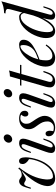

<svg xmlns="http://www.w3.org/2000/svg" viewBox="999 -1834 849 2888"><g transform="rotate(-90 1424.0 -390.5)"><path d="M444.8 -528.8Q501.5 -528.8 501.5 -427.7Q501.5 -411.6 499 -388.2Q486.8 -284.7 446.5 -192.9Q406.2 -101.1 338.9 -43.5Q271.5 14.2 183.1 14.2Q124 14.2 96.2 -18.3Q68.4 -50.8 68.4 -99.1L68.8 -109.9Q74.7 -192.4 137.5 -293.2Q200.2 -394 300.8 -490.2Q282.7 -483.4 251.7 -464.4Q220.7 -445.3 202.6 -436Q184.6 -426.8 172.4 -426.8Q160.2 -426.8 152.8 -430.2Q145.5 -433.6 131.1 -442.9Q116.7 -452.1 103.5 -452.1Q90.3 -452.1 79.8 -438.7Q69.3 -425.3 57.1 -390.1L45.9 -353H26.9L48.8 -425.8Q76.7 -527.8 143.1 -527.8Q162.1 -527.8 179.4 -514.9Q196.8 -502 207.3 -495.4Q217.8 -488.8 233.9 -488.8Q283.7 -488.8 317.9 -520L328.1 -539.1L349.1 -528.8Q186 -327.1 168.9 -127Q168 -110.4 168 -103.5Q168 -19 211.9 -19Q285.2 -19 343.8 -80.1Q402.3 -141.1 436.5 -226.3Q470.7 -311.5 474.1 -378.9Q440.9 -395.5 419.7 -423.1Q398.4 -450.7 400.4 -479.5Q402.3 -508.3 415.5 -518.6Q428.7 -528.8 444.8 -528.8Z M698.7 -465.8Q698.7 -491.2 676.5 -491.2Q654.3 -491.2 636.2 -467Q618.2 -442.9 598.1 -389.2L584 -352.1H565.4L591.3 -424.8Q628.4 -527.8 715.3 -527.8Q781.7 -527.8 781.7 -465.3Q781.7 -436 765.1 -388.2L658.2 -85Q650.4 -63.5 650.4 -48.3Q650.4 -22.9 674.3 -22.9Q694.8 -22.9 712.9 -45.7Q731 -68.4 752.4 -125L766.1 -162.1H785.2L759.3 -88.9Q739.7 -34.7 707 -10.3Q674.3 14.2 636.2 14.2Q566.4 14.2 566.4 -46.9Q566.4 -77.6 584 -126L691.4 -429.2Q698.7 -451.2 698.7 -465.8ZM759.5 -749Q776.9 -759.8 797.4 -759.8Q817.9 -759.8 832 -744.9Q846.2 -730 846.2 -709Q846.2 -688 835.7 -670.7Q825.2 -653.3 807.6 -642.6Q790 -631.8 769.5 -631.8Q749 -631.8 734.9 -646.5Q720.7 -661.1 720.7 -681.9Q720.7 -702.6 731.4 -720.5Q742.2 -738.3 759.5 -749Z M953.1 -291.5Q923.8 -336.9 923.8 -382.3Q923.8 -427.7 944.6 -460Q965.3 -492.2 1001 -510Q1036.6 -527.8 1083.7 -527.8Q1130.9 -527.8 1166 -508.5Q1201.2 -489.3 1201.2 -440.9Q1201.2 -414.1 1180.7 -397.5Q1169.9 -388.7 1153.8 -388.9Q1137.7 -389.2 1126.2 -400.9Q1114.7 -412.6 1114.7 -438Q1114.7 -463.4 1143.1 -498Q1123 -509.8 1088.9 -509.8Q1054.7 -509.8 1030.3 -484.4Q1005.9 -459 1005.9 -423.8Q1005.9 -388.7 1014.6 -369.9Q1023.4 -351.1 1040 -327.4Q1056.6 -303.7 1076.2 -273.4Q1125 -198.2 1125 -147.9Q1125 -97.7 1101.6 -61.8Q1078.1 -25.9 1038.8 -5.9Q999.5 14.2 947.5 14.2Q895.5 14.2 856.7 -10.3Q817.9 -34.7 817.9 -85Q817.9 -102.5 827.4 -116.2Q836.9 -129.9 858.2 -129.9Q879.4 -129.9 890.1 -111.8Q900.9 -93.8 900.9 -71.5Q900.9 -49.3 894 -15.1Q912.6 -5.9 949 -5.9Q985.4 -5.9 1013.2 -33Q1041 -60.1 1041 -100.3Q1041 -140.6 1029.1 -171.4Q1017.1 -202.1 991 -238Q964.8 -273.9 953.1 -291.5Z M1381.3 -465.8Q1381.3 -491.2 1359.1 -491.2Q1336.9 -491.2 1318.8 -467Q1300.8 -442.9 1280.8 -389.2L1266.6 -352.1H1248L1273.9 -424.8Q1311 -527.8 1397.9 -527.8Q1464.4 -527.8 1464.4 -465.3Q1464.4 -436 1447.8 -388.2L1340.8 -85Q1333 -63.5 1333 -48.3Q1333 -22.9 1356.9 -22.9Q1377.4 -22.9 1395.5 -45.7Q1413.6 -68.4 1435.1 -125L1448.7 -162.1H1467.8L1441.9 -88.9Q1422.4 -34.7 1389.6 -10.3Q1356.9 14.2 1318.8 14.2Q1249 14.2 1249 -46.9Q1249 -77.6 1266.6 -126L1374 -429.2Q1381.3 -451.2 1381.3 -465.8ZM1442.1 -749Q1459.5 -759.8 1480 -759.8Q1500.5 -759.8 1514.6 -744.9Q1528.8 -730 1528.8 -709Q1528.8 -688 1518.3 -670.7Q1507.8 -653.3 1490.2 -642.6Q1472.7 -631.8 1452.1 -631.8Q1431.6 -631.8 1417.5 -646.5Q1403.3 -661.1 1403.3 -681.9Q1403.3 -702.6 1414.1 -720.5Q1424.8 -738.3 1442.1 -749Z M1635.3 -62.5Q1635.3 -22.9 1678.7 -22.9Q1703.6 -22.9 1725.3 -44.4Q1747.1 -65.9 1767.6 -123L1781.7 -162.1H1800.8L1779.8 -99.1Q1758.8 -37.1 1725.1 -11.5Q1691.4 14.2 1644.5 14.2Q1597.7 14.2 1575.4 -7.8Q1553.2 -29.8 1553.2 -61.3Q1553.2 -92.8 1562.5 -126L1668.5 -494.1H1578.6L1583.5 -514.2H1674.3L1717.8 -666Q1772.9 -667.5 1807.6 -680.2L1760.3 -514.2H1892.6L1889.6 -494.1H1754.9L1638.7 -85Q1635.3 -73.2 1635.3 -62.5Z M2173.3 -508.8Q2141.1 -508.8 2101.6 -471.4Q2062 -434.1 2027.6 -371.8Q1993.2 -309.6 1975.1 -239.7Q2073.7 -274.4 2111.1 -303.7Q2148.4 -333 2168.9 -374.3Q2189.5 -415.5 2189.5 -462.2Q2189.5 -508.8 2173.3 -508.8ZM1997.6 14.2Q1935.5 14.2 1900.6 -22.2Q1865.7 -58.6 1865.7 -130.6Q1865.7 -202.6 1910.2 -298.1Q1954.6 -393.6 2030.5 -460.7Q2106.4 -527.8 2195.3 -527.8Q2227.5 -527.8 2248.5 -510.7Q2269.5 -493.7 2269.5 -461.9Q2269.5 -380.9 2179.2 -320.8Q2088.9 -260.7 1970.7 -220.7Q1959.5 -170.9 1959.5 -124Q1959.5 -27.8 2028.3 -27.8Q2113.8 -27.8 2182.6 -127.9L2198.7 -120.1Q2153.3 -42.5 2077.1 -4.9Q2038.1 14.2 1997.6 14.2Z M2427.7 -18.1Q2456.5 -18.1 2495.4 -58.8Q2534.2 -99.6 2572 -168.2Q2609.9 -236.8 2634.8 -315.4L2671.9 -454.1Q2659.2 -504.9 2618.7 -504.9Q2558.1 -504.9 2503.9 -440.2Q2449.7 -375.5 2416.7 -281Q2383.8 -186.5 2383.8 -102.5Q2383.8 -18.6 2427.7 -18.1ZM2401.9 14.2Q2294.9 14.2 2294.9 -126.5Q2294.9 -200.7 2338.4 -297.6Q2381.8 -394.5 2456.1 -461.2Q2530.3 -527.8 2617.7 -527.8Q2637.2 -527.8 2654.3 -515.1Q2671.4 -502.4 2678.7 -480L2728.5 -667Q2732.9 -682.6 2732.9 -698.2Q2732.9 -732.9 2664.6 -732.9L2670.9 -753.9Q2768.6 -754.9 2847.7 -794.9L2651.9 -85Q2646 -64.9 2646 -50.8Q2646 -22.9 2669.9 -22.9Q2689.9 -22.9 2706.8 -46.1Q2723.6 -69.3 2742.7 -125L2754.9 -162.1H2773.9L2750.5 -88.9Q2733.4 -33.2 2701.9 -9.5Q2670.4 14.2 2634.8 14.2Q2571.8 14.2 2571.8 -48.3Q2571.8 -75.2 2584.5 -126L2597.7 -176.3Q2550.3 -75.7 2502 -30.8Q2453.6 14.2 2401.9 14.2Z"/></g></svg>

Font: PlayfairDisplay-Italic
Style: Italic
Weight: 400
Italic angle: -14°
Designer: Claus Eggers Sørensen
Foundry: Claus Eggers Sørensen
Version: Version 1.002;PS 001.002;hotconv 1.0.70;makeotf.lib2.5.58329